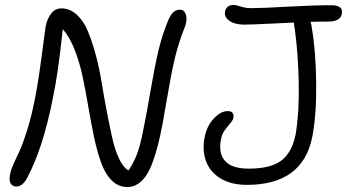

<svg xmlns="http://www.w3.org/2000/svg" viewBox="-20 -712 1399 774"><path d="M975.1 33.2Q911.6 33.2 869.1 7.3Q826.7 -18.6 810.5 -62.3Q794.4 -106 805.2 -160.2Q814 -204.1 841.8 -234.1Q869.6 -264.2 898.9 -264.2Q912.1 -264.2 917.7 -256.3Q923.3 -248.5 920.9 -236.8Q918.5 -226.6 907.7 -214.4Q897 -202.1 885.7 -186.5Q874.5 -170.9 871.1 -151.9Q859.4 -95.7 886.5 -64Q913.6 -32.2 981.9 -32.2Q1071.8 -32.2 1114.5 -64.9Q1157.2 -97.7 1171.9 -170.9Q1186.5 -257.8 1184.3 -376.7Q1182.1 -495.6 1168 -598.1Q1165 -609.9 1165 -621.1Q1139.6 -620.1 1066.4 -616.5Q993.2 -612.8 963.9 -612.8Q944.3 -612.8 926.3 -617.9Q908.2 -623 896 -635.5Q883.8 -647.9 887.2 -666Q893.6 -691.9 920.9 -691.9Q932.6 -691.9 951.2 -685.5Q969.7 -679.2 992.2 -679.2Q1039.6 -679.2 1140.1 -685.1Q1240.7 -690.9 1318.8 -690.9Q1338.4 -690.9 1350.1 -682.6Q1361.8 -674.3 1357.9 -654.8Q1351.6 -625 1301.8 -625Q1254.9 -625 1231.9 -624Q1235.4 -613.3 1236.8 -601.1Q1253.4 -504.4 1254.6 -376Q1255.9 -247.6 1238.8 -160.2Q1200.7 33.2 975.1 33.2ZM45.9 40Q30.8 40 23.2 28.1Q15.6 16.1 21 -11.2Q23.9 -27.3 35.2 -52.5Q46.4 -77.6 59.1 -104.2Q71.8 -130.9 89.1 -186Q106.4 -241.2 120.1 -310.1Q133.8 -377.4 148.2 -487.8Q162.6 -598.1 164.1 -606Q170.4 -637.7 186.8 -658Q203.1 -678.2 227.1 -678.2Q261.7 -678.2 289.3 -653.1Q316.9 -627.9 334.2 -586.2Q351.6 -544.4 366.2 -490Q380.9 -435.5 390.1 -377.9Q399.4 -320.3 410.6 -262.2Q421.9 -204.1 432.4 -156.5Q442.9 -108.9 459.7 -73Q476.6 -37.1 498 -24.9Q522.5 -61.5 535.4 -99.4Q548.3 -137.2 561 -205.1Q569.8 -247.6 586.9 -346.9Q604 -446.3 619.1 -509.5Q634.3 -572.8 657.2 -627.9Q667 -651.9 678.2 -662.4Q689.5 -672.9 705.1 -672.9Q723.6 -672.9 729.7 -651.9Q735.8 -630.9 725.1 -603Q701.7 -544.4 687.5 -488Q673.3 -431.6 657.5 -338.4Q641.6 -245.1 634.8 -210Q625.5 -162.1 616.7 -127.2Q607.9 -92.3 595.5 -58.6Q583 -24.9 569.1 -4.2Q555.2 16.6 536.1 29.3Q517.1 42 494.1 42Q457 42 430.2 15.1Q403.3 -11.7 387.2 -57.4Q371.1 -103 359.1 -159.4Q347.2 -215.8 336.4 -279.1Q325.7 -342.3 313.7 -400.1Q301.8 -458 281.2 -510.7Q260.7 -563.5 232.9 -594.2Q214.8 -416.5 191.9 -310.1Q152.8 -114.7 90.8 2.9Q83 19 71 29.5Q59.1 40 45.9 40Z"/></svg>

Font: Shantell Sans Bouncy
Style: Italic
Weight: 300
Italic angle: -11.31°
Designer: Stephen Nixon, Anya Danilova, Shantell Martin
Foundry: Arrow Type
Version: Version 1.006;[9816181b4]